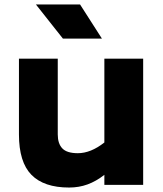

<svg xmlns="http://www.w3.org/2000/svg" viewBox="-20 -829 732 861"><path d="M65 0ZM622 -566V0H448V-45Q411 -16 372.5 -2Q334 12 290 12Q177 12 121 -45Q65 -102 65 -226V-566H239V-226Q239 -185 259.5 -163.5Q280 -142 329 -142Q387 -142 448 -190V-566ZM141 -809H339L437 -656H262Z"/></svg>

Font: Biryani Heavy
Style: Regular
Weight: 900
Designer: Dan Reynolds and Mathieu Réguer
Foundry: Dan Reynolds and Mathieu Réguer
Version: Version 1.003; ttfautohint (v1.1) -l 5 -r 5 -G 72 -x 0 -D la